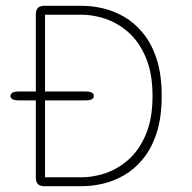

<svg xmlns="http://www.w3.org/2000/svg" viewBox="-20 -639 659 659"><path d="M45 -294.5Q16 -294.5 16 -309.5Q16 -325 45 -325H273.5Q302 -325 302 -309.5Q302 -294.5 273.5 -294.5ZM263 -619Q296 -619 333 -610.5Q370 -602 405.8 -581.5Q441.5 -561 470.8 -525.5Q500 -490 517.5 -437Q535 -384 535 -309.5Q535 -235.5 517.5 -182.2Q500 -129 470.8 -93.5Q441.5 -58 405.8 -37.5Q370 -17 333 -8.5Q296 0 263 0H131.5Q103 0 103 -28.5V-590.5Q103 -619 131.5 -619ZM260 -30.5Q301 -30.5 343.8 -45.2Q386.5 -60 422.8 -92.8Q459 -125.5 481.2 -179Q503.5 -232.5 503.5 -309.5Q503.5 -386.5 481.2 -440Q459 -493.5 422.8 -526.2Q386.5 -559 343.8 -573.8Q301 -588.5 260 -588.5H134.5V-30.5Z"/></svg>

Font: Sono ExtraLight Monospace ExtraLight
Style: Regular
Weight: 250
Version: Version 2.112